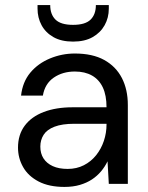

<svg xmlns="http://www.w3.org/2000/svg" viewBox="-20 -725 584 757"><path d="M234 12Q173 12 132 -9.5Q91 -31 71 -66.5Q51 -102 51 -143Q51 -194 77.5 -229.5Q104 -265 152.5 -283.5Q201 -302 266 -302H400Q400 -349 385.5 -380Q371 -411 343 -427Q315 -443 275 -443Q227 -443 192 -419Q157 -395 149 -348H63Q69 -402 99.5 -438.5Q130 -475 177 -494.5Q224 -514 275 -514Q345 -514 391 -488.5Q437 -463 460.5 -417.5Q484 -372 484 -311V0H409L404 -89Q394 -68 378.5 -49.5Q363 -31 342.5 -17.5Q322 -4 295 4Q268 12 234 12ZM247 -59Q282 -59 310.5 -73.5Q339 -88 359 -113Q379 -138 389.5 -169.5Q400 -201 400 -234V-237H273Q225 -237 195 -225.5Q165 -214 152 -193.5Q139 -173 139 -147Q139 -120 151.5 -100.5Q164 -81 188 -70Q212 -59 247 -59ZM268 -561Q222 -561 191 -578.5Q160 -596 144 -625.5Q128 -655 128 -691V-705H178Q178 -668 199 -647.5Q220 -627 268 -627Q316 -627 337 -647.5Q358 -668 358 -705H409V-691Q409 -655 392.5 -625.5Q376 -596 345 -578.5Q314 -561 268 -561Z"/></svg>

Font: DM Sans 16pt
Style: Regular
Weight: 400
Version: Version 4.004;gftools[0.9.30]